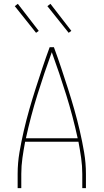

<svg xmlns="http://www.w3.org/2000/svg" viewBox="-20 -981 540 1001"><path d="M72 0V-74Q72 -131 81.5 -187Q91 -243 104 -299Q117 -355 132.5 -409.5Q148 -464 165.5 -518.5Q183 -573 201 -627Q219 -681 239 -735H261Q281 -681 299 -627Q317 -573 334.5 -518.5Q352 -464 367.5 -409.5Q383 -355 396 -299Q409 -243 418.5 -187Q428 -131 428 -74V0H409V-74Q409 -116 403 -158Q397 -200 389 -242H111Q103 -200 97 -158Q91 -116 91 -74V0ZM115 -260H385Q360 -375 325 -487Q290 -599 250 -709Q210 -599 175 -487Q140 -375 115 -260ZM338 -810 227 -949 243 -961 352 -820ZM168 -810 57 -949 73 -961 182 -820Z"/></svg>

Font: Iosevka Curly Thin
Style: Regular
Weight: 100
Monospace: yes
Designer: Belleve Invis
Foundry: Belleve Invis
Version: Version 22.1.2; ttfautohint (v1.8.4)